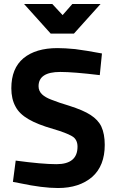

<svg xmlns="http://www.w3.org/2000/svg" viewBox="-20 -934 584 966"><path d="M272 12Q379 12 444 -44Q507 -100 507 -205Q507 -260 490 -297Q474 -331 435 -356Q400 -379 328 -402Q277 -417 237 -433Q208 -444 192 -459Q174 -476 174 -500Q174 -572 283 -572Q350 -572 482 -556L493 -665Q413 -680 358 -687Q306 -692 269 -692Q160 -692 98 -641Q37 -590 37 -490Q37 -436 58 -398Q77 -361 124 -334Q168 -308 248 -285Q313 -266 342 -249Q370 -233 370 -196Q370 -108 264 -108Q192 -108 59 -126L45 -19L81 -12Q194 12 272 12ZM101 -914 235 -765H352L486 -914H344L295 -858L243 -914Z"/></svg>

Font: Online Auction - Bold
Style: Bold
Weight: 500
Designer: Mohamed Mostafa, the designer of Online Auction
Foundry: Kief Type Foundry
Version: ""